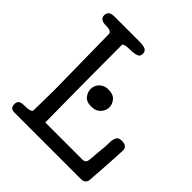

<svg xmlns="http://www.w3.org/2000/svg" viewBox="-171 -735 853 853"><g transform="rotate(45 255.5 -308.0)"><path d="M216 -260ZM216 -313Q216 -322 219 -331.5Q222 -341 229 -349Q236 -357 247.5 -362.5Q259 -368 275 -368Q305 -368 319 -351Q333 -334 333 -315Q333 -294 317.5 -277Q302 -260 273 -260Q242 -260 229 -277.5Q216 -295 216 -313ZM104 -67Q107 -206 105 -259Q105 -274 101 -543Q101 -561 64 -561Q27 -561 27 -588Q27 -616 63 -616H215Q246 -616 258 -610Q270 -604 270 -587Q270 -571 255 -566Q240 -561 216 -561Q193 -561 184 -557Q176 -553 176 -551Q176 -309 179 -66H413Q431 -66 434 -83Q436 -90 438 -125Q441 -161 443 -179Q444 -197 444 -209Q444 -222 450 -235Q455 -249 477 -249Q511 -249 511 -222Q511 -203 505.5 -119Q500 -35 499 -24Q496 0 466 0H50Q24 0 24 -26.5Q24 -53 55 -53Q104 -53 104 -67Z"/></g></svg>

Font: Scratch Savers
Style: Book
Weight: 400
Designer: Pablo Impallari, Rodrigo Fuenzalida, Brenda Gallo
Foundry: Pablo Impallari, Rodrigo Fuenzalida, Brenda Gallo
Version: Version 4.0b1